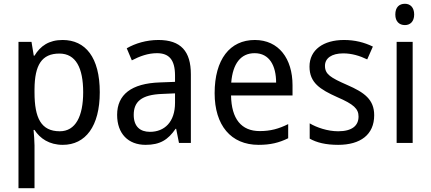

<svg xmlns="http://www.w3.org/2000/svg" viewBox="-20 -758 2286 1018"><path d="M312 -546C239 -546 194 -514 163 -463H159L147 -536H78V240H163V13C163 -11 160 -45 158 -69H163C192 -24 241 10 313 10C433 10 509 -88 509 -269C509 -454 433 -546 312 -546ZM295 -474C382 -474 421 -398 421 -269C421 -142 381 -62 297 -62C198 -62 163 -132 163 -268V-286C164 -413 201 -474 295 -474Z M820 -546C756 -546 697 -528 652 -502L679 -438C721 -460 765 -476 812 -476C875 -476 908 -443 908 -357V-324L828 -321C676 -316 601 -256 601 -149C601 -49 660 10 752 10C829 10 871 -17 911 -75H914L929 0H992V-364C992 -486 939 -546 820 -546ZM840 -260 908 -263V-213C908 -111 852 -59 775 -59C723 -59 689 -87 689 -149C689 -218 729 -256 840 -260Z M1331 -546C1199 -546 1118 -443 1118 -264C1118 -94 1204 10 1351 10C1414 10 1459 -1 1508 -25V-100C1458 -75 1414 -63 1357 -63C1260 -63 1207 -127 1205 -252H1531V-306C1531 -447 1458 -546 1331 -546ZM1330 -476C1409 -476 1444 -409 1444 -320H1206C1214 -421 1257 -476 1330 -476Z M1964 -147C1964 -231 1911 -268 1822 -307C1733 -346 1703 -364 1703 -409C1703 -449 1738 -475 1800 -475C1845 -475 1888 -462 1927 -443L1957 -511C1912 -533 1862 -546 1804 -546C1695 -546 1621 -494 1621 -405C1621 -319 1677 -284 1768 -243C1856 -205 1881 -181 1881 -140C1881 -92 1847 -62 1773 -62C1717 -62 1659 -82 1622 -104V-23C1659 -2 1707 10 1773 10C1891 10 1964 -44 1964 -147Z M2127 -738C2097 -738 2076 -720 2076 -681C2076 -644 2097 -625 2127 -625C2155 -625 2176 -644 2176 -681C2176 -719 2155 -738 2127 -738ZM2168 -536H2083V0H2168Z"/></svg>

Font: Noto Sans Myanmar UI SemiCondensed
Style: Regular
Weight: 400
Width: 4
Designer: Monotype Design Team
Foundry: Monotype Imaging Inc.
Version: Version 2.103